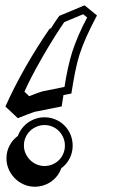

<svg xmlns="http://www.w3.org/2000/svg" viewBox="-41 -627 447 725"><path d="M88.4 78.1Q66.4 77.6 47.4 68.8Q28.3 60.1 14.2 45.4Q0 30.8 -8.3 11.7Q-16.6 -7.3 -16.6 -28.8Q-16.6 -55.2 -4.9 -77.4Q6.8 -99.6 26.4 -113.8Q32.2 -129.4 42.2 -142.3Q52.2 -155.3 65.4 -164.6Q78.6 -173.8 94.5 -179Q110.4 -184.1 127 -184.1Q148.9 -184.1 168.5 -175.8Q188 -167.5 202.4 -153.1Q216.8 -138.7 225.1 -119.1Q233.4 -99.6 233.4 -77.1Q233.4 -50.8 221.9 -28.6Q210.4 -6.3 190.4 8.3Q185.1 23.4 175.3 36.4Q165.5 49.3 152.3 58.6Q139.2 67.9 123 73Q106.9 78.1 89.4 78.1ZM325.2 -568.8Q301.8 -524.9 285.6 -488.8Q269.5 -452.6 259.8 -422.4V-422.9Q250.5 -393.6 242.9 -356Q235.4 -318.4 228.5 -273.9Q220.7 -272 213.4 -270.8Q206.1 -269.5 198.7 -268.1Q196.8 -257.8 195.3 -247.1Q193.8 -236.3 191.9 -225.1Q172.9 -221.2 155.8 -217.8Q138.7 -214.4 125 -211.7Q111.3 -209 103 -207.3Q94.7 -205.6 93.3 -205.6Q84 -203.1 66.2 -196.3Q48.3 -189.5 26.4 -180.7L-20.5 -224.6Q-5.9 -258.3 13.2 -295.7Q32.2 -333 55.7 -374.5Q79.1 -415 101.3 -450.4Q123.5 -485.8 146 -518.1L151.4 -520Q159.2 -532.2 166.7 -543.9Q174.3 -555.7 182.6 -566.9L278.3 -606.9ZM272.9 -573.2 201.7 -543.5Q183.1 -516.6 162.4 -483.4Q141.6 -450.2 117.7 -408.7Q94.2 -367.7 77.9 -335.9Q61.5 -304.2 51.3 -280.8L69.3 -263.7Q85 -270 98.1 -274.9Q111.3 -279.8 122.1 -282.7Q127.4 -283.7 202.6 -298.8Q208 -334.5 215.1 -367.4Q222.2 -400.4 231.9 -431.6Q252.4 -493.7 288.1 -561ZM126 0Q142.6 0 157 -6.1Q171.4 -12.2 181.9 -22.7Q192.4 -33.2 198.2 -47.4Q204.1 -61.5 204.1 -77.1Q204.1 -93.3 198 -107.4Q191.9 -121.6 181.6 -132.1Q171.4 -142.6 157.2 -148.7Q143.1 -154.8 127 -154.8Q111.8 -154.8 97.7 -148.9Q83.5 -143.1 72.8 -132.8Q62 -122.6 55.7 -108.4Q49.3 -94.2 49.3 -77.6Q49.3 -62 55.4 -48.1Q61.5 -34.2 71.8 -23.7Q82 -13.2 95.9 -6.8Q109.9 -0.5 126 0Z"/></svg>

Font: XB Kayhan Sayeh
Style: Regular
Weight: 700
Designer: Behnam
Foundry: Irmug
Version: Version 7.300 2009